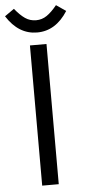

<svg xmlns="http://www.w3.org/2000/svg" viewBox="-73 -905 418 938"><g transform="rotate(-5 136.0 -436.0)"><path d="M0 0ZM176.2 0V-687.5H95V0ZM-13.8 -840 32.5 -872.5Q58.8 -840 82.5 -823.8Q106.2 -807.5 136.2 -807.5Q165 -807.5 188.8 -823.8Q212.5 -840 238.8 -872.5L286.2 -840Q227.5 -747.5 136.2 -747.5Q45 -747.5 -13.8 -840Z"/></g></svg>

Font: Cambay
Style: Regular
Weight: 400
Designer: Pooja Saxena
Foundry: Pooja Saxena
Version: Version 1.181;PS 001.181;hotconv 1.0.70;makeotf.lib2.5.58329